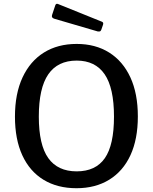

<svg xmlns="http://www.w3.org/2000/svg" viewBox="-20 -984 807 1014"><path d="M384 10Q283 10 210 -34.5Q137 -79 98 -163.5Q59 -248 59 -368Q59 -489 99 -575Q139 -661 212 -706.5Q285 -752 385 -752Q484 -752 556.5 -706.5Q629 -661 668.5 -575.5Q708 -490 708 -369Q708 -249 669 -164.5Q630 -80 557 -35Q484 10 384 10ZM385 -79Q485 -79 533.5 -148.5Q582 -218 582 -368Q582 -520 532.5 -592Q483 -664 385 -664Q285 -664 235 -591.5Q185 -519 185 -368Q185 -219 235 -149Q285 -79 385 -79ZM272 -956Q276 -967 286 -963L519 -869Q528 -865 524 -853L515 -827Q512 -820 508.5 -818.5Q505 -817 496 -818L267 -885Q250 -890 255 -905Z"/></svg>

Font: Libre Franklin Medium
Style: Regular
Weight: 500
Designer: Pablo Impallari, Rodrigo Fuenzalida, Nhung Nguyen
Foundry: Impallari Type
Version: Version 3.000